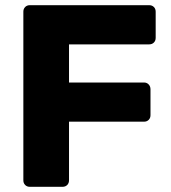

<svg xmlns="http://www.w3.org/2000/svg" viewBox="-20 -720 658 740"><path d="M95 0Q84 0 77 -7Q70 -14 70 -25V-675Q70 -686 77 -693Q84 -700 95 -700H555Q566 -700 573 -693Q580 -686 580 -675V-574Q580 -563 573 -556Q566 -549 555 -549H246V-402H535Q546 -402 553 -394.5Q560 -387 560 -376V-276Q560 -265 553 -258Q546 -251 535 -251H246V-25Q246 -14 239 -7Q232 0 221 0Z"/></svg>

Font: Fz Rubik
Style: Bold
Weight: 700
Designer: Hubert and Fischer
Foundry: Hubert and Fischer
Version: Vit hóa bi FontZin.com